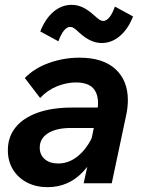

<svg xmlns="http://www.w3.org/2000/svg" viewBox="-20 -758 595 794"><path d="M325.9 0 348.6 -102.8 343.8 -113.4 380.5 -288.8Q393.3 -350.2 372.6 -383.6Q351.8 -417.1 294 -417.1Q255.9 -417.1 216.3 -401.4Q176.7 -385.7 145.9 -352.8L82.6 -435.5Q123.9 -477.3 184.4 -498.4Q245 -519.5 308.6 -519.5Q405.7 -519.5 457.2 -472.4Q508.8 -425.4 508.8 -343.3Q508.8 -328.4 506.8 -311.6Q504.8 -294.8 501.1 -278.5L442.1 0ZM277.7 -313.2H393.9L379.8 -228.8H274.2Q212.8 -228.8 178.6 -207.1Q144.3 -185.3 144.3 -147.1Q144.3 -118 164.9 -100Q185.5 -81.9 220.9 -81.9Q273.2 -81.9 316.2 -125.1Q359.3 -168.3 379.8 -241.7L406.7 -223.5Q383.4 -111.2 323.3 -47.6Q263.2 16 176.8 16Q129.4 16 92.3 -3Q55.2 -22 33.8 -56.6Q12.5 -91.2 12.5 -136.8Q12.5 -191.3 44 -230.8Q75.4 -270.2 135.1 -291.7Q194.8 -313.2 277.7 -313.2ZM276 -737.9Q300.2 -737.9 322.1 -727.7Q344 -717.4 368.5 -695.2Q384.6 -680.8 391.9 -676.1Q399.3 -671.4 406.3 -671.4Q420.3 -671.4 432.5 -686.5Q444.7 -701.5 455.3 -730.8L530.2 -690Q510 -638.2 475.9 -609.2Q441.8 -580.1 400.7 -580.1Q376.9 -580.1 354.7 -590.5Q332.4 -600.8 308.6 -622.4Q292.5 -637.5 285.4 -642Q278.4 -646.6 270 -646.6Q243.4 -646.6 221.4 -587.2L146.5 -628Q167.4 -680.8 201.1 -709.3Q234.9 -737.9 276 -737.9Z"/></svg>

Font: Wix Madefor Text
Style: Italic
Weight: 400
Italic angle: -12°
Designer: Dalton Maag Ltd
Foundry: Dalton Maag Ltd
Version: Version 3.100